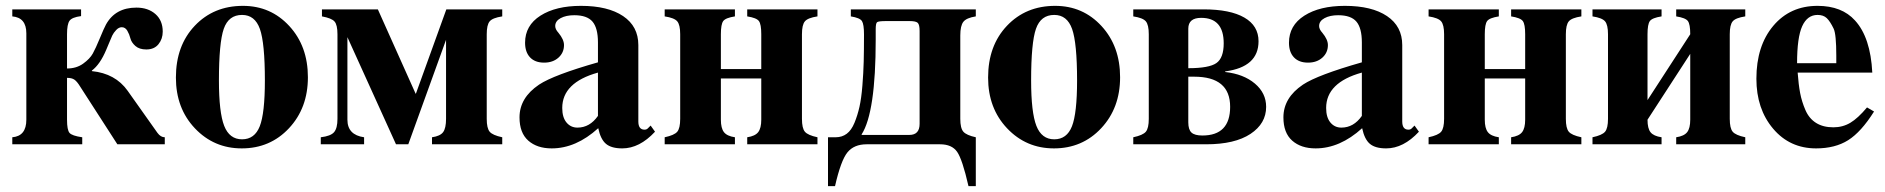

<svg xmlns="http://www.w3.org/2000/svg" viewBox="-20 -493 6440 656"><path d="M257 -461V-438Q226 -434 217.5 -422Q209 -410 209 -376V-259Q241 -259 264 -275.5Q287 -292 297 -310Q307 -328 321 -362Q335 -396 342 -409Q374 -467 446 -467Q486 -467 511 -445Q536 -423 536 -385Q536 -360 521.5 -342Q507 -324 480 -324Q456 -324 442.5 -336Q429 -348 425.5 -362Q422 -376 415 -388Q408 -400 396 -400Q386 -400 377 -390.5Q368 -381 363.5 -371.5Q359 -362 352 -344.5Q345 -327 343 -323Q322 -273 294 -252V-250Q374 -242 416 -183L518 -39Q529 -24 543 -24V0H381L254 -197Q243 -215 234 -221Q225 -227 209 -227V-84Q209 -49 217.5 -39Q226 -29 261 -24V0H22V-24Q70 -28 70 -84V-379Q70 -433 22 -437V-461Z M810 -473Q905 -473 968.5 -404Q1032 -335 1032 -229Q1032 -124 967.5 -55Q903 14 806 14Q711 14 646 -54.5Q581 -123 581 -228Q581 -337 645.5 -405Q710 -473 810 -473ZM807 -442Q761 -442 744.5 -394.5Q728 -347 728 -218Q728 -109 746 -63Q764 -17 807 -17Q850 -17 867.5 -61.5Q885 -106 885 -218Q885 -346 868 -394Q851 -442 807 -442Z M1456 0V-24Q1484 -28 1494 -41.5Q1504 -55 1504 -87V-357L1375 0H1333L1167 -366V-84Q1167 -32 1224 -24V0H1076V-24Q1110 -28 1121.5 -41.5Q1133 -55 1133 -87V-376Q1133 -408 1123 -419.5Q1113 -431 1080 -437V-461H1271L1400 -173H1401L1505 -461H1696V-437Q1663 -432 1653 -420Q1643 -408 1643 -376V-87Q1643 -55 1653 -43Q1663 -31 1696 -24V0Z M2203 -64 2218 -43Q2165 14 2106 14Q2069 14 2050.5 -1.5Q2032 -17 2024 -55Q1948 14 1865 14Q1815 14 1785 -12.5Q1755 -39 1755 -92Q1755 -159 1822 -204Q1872 -237 2023 -280V-348Q2023 -397 2004.5 -419Q1986 -441 1942 -441Q1914 -441 1895.5 -431Q1877 -421 1877 -404Q1877 -393 1888 -381Q1907 -358 1907 -339Q1907 -313 1888 -296Q1869 -279 1839 -279Q1808 -279 1791 -297Q1774 -315 1774 -347Q1774 -406 1826.5 -439.5Q1879 -473 1965 -473Q2057 -473 2109 -438Q2161 -403 2161 -339V-78Q2161 -50 2182 -50Q2189 -50 2193 -54ZM2023 -97V-245Q1901 -211 1901 -124Q1901 -92 1915.5 -74.5Q1930 -57 1953 -57Q1995 -57 2023 -97Z M2581 -84V-225H2443V-84Q2443 -55 2453.5 -41.5Q2464 -28 2491 -24V0H2251V-24Q2284 -31 2294 -43Q2304 -55 2304 -87V-376Q2304 -408 2294 -420Q2284 -432 2251 -437V-461H2491V-437Q2459 -432 2451 -421Q2443 -410 2443 -376V-257H2581V-376Q2581 -410 2573 -421Q2565 -432 2533 -437V-461H2773V-437Q2740 -432 2730 -420Q2720 -408 2720 -376V-87Q2720 -55 2730 -43Q2740 -31 2773 -24V0H2533V-24Q2560 -28 2570.5 -41.5Q2581 -55 2581 -84Z M2809 -24H2835Q2857 -24 2873 -36Q2889 -48 2899.5 -73.5Q2910 -99 2916.5 -128Q2923 -157 2926.5 -200.5Q2930 -244 2931 -282.5Q2932 -321 2932 -375Q2932 -410 2925 -421Q2918 -432 2887 -437V-461H3314V-437Q3282 -432 3271.5 -418.5Q3261 -405 3261 -372V-87Q3261 -55 3271.5 -43Q3282 -31 3314 -24V143H3289Q3268 51 3250 25.5Q3232 0 3192 0H2941Q2898 0 2875.5 27.5Q2853 55 2833 143H2809ZM2972 -393V-358Q2972 -109 2924 -34V-32H3087Q3122 -32 3122 -70V-387Q3122 -409 3115.5 -415Q3109 -421 3088 -421H3007Q2981 -421 2976.5 -417Q2972 -413 2972 -393Z M3585 -473Q3680 -473 3743.5 -404Q3807 -335 3807 -229Q3807 -124 3742.5 -55Q3678 14 3581 14Q3486 14 3421 -54.5Q3356 -123 3356 -228Q3356 -337 3420.5 -405Q3485 -473 3585 -473ZM3582 -442Q3536 -442 3519.5 -394.5Q3503 -347 3503 -218Q3503 -109 3521 -63Q3539 -17 3582 -17Q3625 -17 3642.5 -61.5Q3660 -106 3660 -218Q3660 -346 3643 -394Q3626 -442 3582 -442Z M3852 -461H4092Q4183 -461 4231.5 -433Q4280 -405 4280 -352Q4280 -264 4166 -249V-247Q4229 -240 4267.5 -207.5Q4306 -175 4306 -128Q4306 -71 4252.5 -35.5Q4199 0 4101 0H3852V-24Q3885 -31 3895 -43Q3905 -55 3905 -87V-376Q3905 -408 3895 -420Q3885 -432 3852 -437ZM4040 -231V-75Q4040 -50 4051 -40Q4062 -30 4088 -30Q4183 -30 4183 -128Q4183 -231 4060 -231ZM4040 -395V-260Q4111 -260 4136 -277.5Q4161 -295 4161 -345Q4161 -432 4084 -432Q4040 -432 4040 -395Z M4813 -64 4828 -43Q4775 14 4716 14Q4679 14 4660.5 -1.5Q4642 -17 4634 -55Q4558 14 4475 14Q4425 14 4395 -12.5Q4365 -39 4365 -92Q4365 -159 4432 -204Q4482 -237 4633 -280V-348Q4633 -397 4614.5 -419Q4596 -441 4552 -441Q4524 -441 4505.5 -431Q4487 -421 4487 -404Q4487 -393 4498 -381Q4517 -358 4517 -339Q4517 -313 4498 -296Q4479 -279 4449 -279Q4418 -279 4401 -297Q4384 -315 4384 -347Q4384 -406 4436.5 -439.5Q4489 -473 4575 -473Q4667 -473 4719 -438Q4771 -403 4771 -339V-78Q4771 -50 4792 -50Q4799 -50 4803 -54ZM4633 -97V-245Q4511 -211 4511 -124Q4511 -92 4525.5 -74.5Q4540 -57 4563 -57Q4605 -57 4633 -97Z M5191 -84V-225H5053V-84Q5053 -55 5063.5 -41.5Q5074 -28 5101 -24V0H4861V-24Q4894 -31 4904 -43Q4914 -55 4914 -87V-376Q4914 -408 4904 -420Q4894 -432 4861 -437V-461H5101V-437Q5069 -432 5061 -421Q5053 -410 5053 -376V-257H5191V-376Q5191 -410 5183 -421Q5175 -432 5143 -437V-461H5383V-437Q5350 -432 5340 -420Q5330 -408 5330 -376V-87Q5330 -55 5340 -43Q5350 -31 5383 -24V0H5143V-24Q5170 -28 5180.5 -41.5Q5191 -55 5191 -84Z M5755 -84V-309L5609 -84Q5609 -54 5619.5 -41Q5630 -28 5657 -24V0H5421V-24Q5454 -31 5464 -43Q5474 -55 5474 -87V-376Q5474 -408 5464 -420Q5454 -432 5421 -437V-461H5657V-437Q5625 -432 5617 -421Q5609 -410 5609 -376V-151L5755 -376Q5755 -410 5747 -421Q5739 -432 5707 -437V-461H5943V-437Q5910 -432 5900 -420Q5890 -408 5890 -376V-87Q5890 -55 5900 -43Q5910 -31 5943 -24V0H5707V-24Q5734 -28 5744.5 -41.5Q5755 -55 5755 -84Z M6359 -126 6383 -112Q6339 -42 6294.5 -14Q6250 14 6185 14Q6095 14 6038 -53.5Q5981 -121 5981 -224Q5981 -336 6038.5 -404.5Q6096 -473 6190 -473Q6273 -473 6318 -423Q6371 -365 6377 -245H6122Q6125 -204 6130.5 -175Q6136 -146 6148.5 -117Q6161 -88 6185 -73Q6209 -58 6244 -58Q6276 -58 6302 -73.5Q6328 -89 6359 -126ZM6120 -277H6254V-303Q6254 -376 6245 -395Q6233 -420 6221.5 -431Q6210 -442 6190 -442Q6155 -442 6137.5 -403.5Q6120 -365 6120 -277Z"/></svg>

Font: STIX MathJax Alphabets
Style: Bold
Weight: 700
Designer: MicroPress Inc., with final additions and corrections provided by Coen Hoffman, Elsevier (retired)
Version: Version 1.1.1